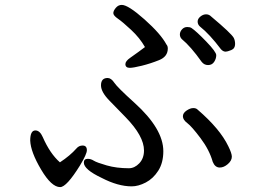

<svg xmlns="http://www.w3.org/2000/svg" viewBox="-20 -742 1040 776"><path d="M223.1 14.2Q188 14.2 146 -56.9Q104 -127.9 102.1 -173.8Q102.1 -214.8 123 -214.8Q141.1 -214.8 152.8 -188Q182.1 -121.1 222.2 -85.9Q263.2 -112.8 289.1 -142.1Q298.8 -153.8 314 -153.8Q331.1 -153.8 331.1 -134.8Q331.1 -119.1 303.2 -73.2Q249 14.2 223.1 14.2ZM868.2 -64.9Q849.1 -64.9 839.8 -87.9Q826.2 -136.2 790.5 -183.6Q754.9 -231 737.1 -244.4Q719.2 -257.8 719.2 -272Q719.2 -285.2 734.1 -295.2Q749 -305.2 761 -305.2Q772.9 -305.2 778.8 -298.8Q869.1 -221.2 902.8 -150.9Q917 -122.1 917 -108.9Q917 -92.8 900.9 -78.9Q884.8 -64.9 868.2 -64.9ZM512.2 11.2Q457 11.2 391.1 -22.9Q318.8 -57.1 318.8 -85Q318.8 -100.1 335 -100.1Q347.2 -100.1 359.1 -92.5Q371.1 -85 411.1 -73.5Q451.2 -62 501 -62Q523.9 -62 543 -82Q562 -102.1 562 -133.8Q562 -191.9 487.8 -268.1Q457 -299.8 422.6 -335Q388.2 -370.1 388.2 -397Q388.2 -426.8 415 -426.8Q429.2 -426.8 441.7 -408Q454.1 -389.2 523.9 -326.2Q640.1 -221.2 640.1 -130.9Q640.1 -84 619.6 -52Q599.1 -20 569.1 -4.4Q539.1 11.2 512.2 11.2ZM794.9 -492.2Q751 -554.2 714.8 -584Q707 -591.8 707 -602.8Q707 -613.8 715.6 -623.3Q724.1 -632.8 736.8 -632.8Q748 -632.8 753.9 -628.9Q772.9 -616.2 813.5 -574.2Q854 -532.2 854 -519Q854 -504.9 845.5 -491.9Q836.9 -479 821 -479Q805.2 -479 794.9 -492.2ZM892.1 -533.2Q881.8 -533.2 873 -543Q827.1 -604 788.1 -634.8Q778.8 -643.1 778.8 -654.8Q778.8 -666 789.8 -675Q800.8 -684.1 813 -684.1Q825.2 -684.1 834 -674.8Q915 -606.9 924.8 -588.9Q930.2 -578.1 930.2 -564Q930.2 -545.9 914.6 -539.6Q898.9 -533.2 892.1 -533.2ZM504.9 -467.8Q486.8 -467.8 486.8 -482.9Q486.8 -495.1 506.8 -508.8Q543 -534.2 565.9 -551.8Q544.9 -588.9 510 -621.3Q475.1 -653.8 456.5 -666.5Q438 -679.2 438 -689Q438 -698.2 448 -710.2Q458 -722.2 472.2 -722.2Q498 -722.2 564 -663.6Q629.9 -605 652.8 -562Q658.2 -556.2 658.2 -545.9Q658.2 -513.2 623 -499Q587.9 -484.9 553 -476.3Q518.1 -467.8 504.9 -467.8Z"/></svg>

Font: LXGW WenKai Mono GB Screen
Style: Regular
Weight: 400
Monospace: yes
Designer: LXGW / Fontworks Inc.
Foundry: LXGW / Fontworks Inc.
Version: Version 1.510;January 18,2025